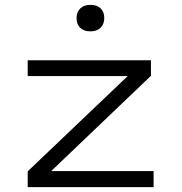

<svg xmlns="http://www.w3.org/2000/svg" viewBox="-20 -770 749 790"><path d="M94 0V-65L517 -468L538 -457H94V-522H601V-458L178 -54L160 -66H612V0ZM352 -641Q325 -641 310 -655.5Q295 -670 295 -696Q295 -720 310 -735Q325 -750 352 -750Q379 -750 394 -735.5Q409 -721 409 -696Q409 -671 394 -656Q379 -641 352 -641Z"/></svg>

Font: Lexend Zetta Light
Style: Regular
Weight: 300
Designer: Bonnie Shaver-Troup, Thomas Jockin
Foundry: Lexend
Version: Version 1.007